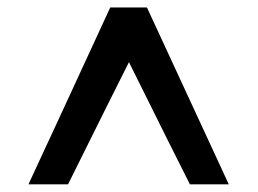

<svg xmlns="http://www.w3.org/2000/svg" viewBox="-20 -767 686 511"><path d="M273.4 -747.1Q297.9 -747.1 371.1 -747.1Q425.8 -628.9 588.9 -276.4Q563.5 -276.4 485.4 -276.4Q444.3 -357.4 323.2 -601.6Q282.2 -520.5 161.1 -276.4Q134.8 -276.4 55.7 -276.4Q110.4 -393.6 273.4 -747.1Z"/></svg>

Font: Alata=Ham
Style: Regular
Weight: 400
Designer: Spyros Zevelakis, Eben Sorkin
Version: Version 1.004